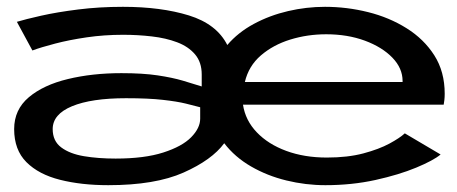

<svg xmlns="http://www.w3.org/2000/svg" viewBox="-20 -532 1340 563"><path d="M297.5 11Q218.5 11 156 -4.8Q93.5 -20.5 57.5 -56.5Q21.5 -92.5 21.5 -153.5Q21.5 -210.5 64.5 -246.8Q107.5 -283 179 -300.2Q250.5 -317.5 336 -317.5Q399 -317.5 442.2 -311Q485.5 -304.5 516 -295.5Q546.5 -286.5 571.5 -278.5V-313.5Q571.5 -349.5 552 -372.5Q532.5 -395.5 499.5 -408Q466.5 -420.5 425.2 -425.2Q384 -430 341 -430Q285.5 -430 234.2 -422.5Q183 -415 141.8 -404.2Q100.5 -393.5 75 -384L29.5 -468Q54 -475.5 100.8 -486Q147.5 -496.5 209.2 -504.2Q271 -512 340.5 -512Q452 -512 533.8 -486.8Q615.5 -461.5 646.5 -400Q678 -437 724.5 -462Q771 -487 824.8 -499.5Q878.5 -512 933 -512Q997 -512 1059.2 -496.5Q1121.5 -481 1172.2 -449.2Q1223 -417.5 1253.5 -369.8Q1284 -322 1284 -257Q1284 -247 1283 -238.5Q1282 -230 1281 -225H692.5Q699.5 -179 733 -144Q766.5 -109 819.5 -89.5Q872.5 -70 938.5 -70Q999.5 -70 1045.5 -82.2Q1091.5 -94.5 1122 -111Q1152.5 -127.5 1167 -141L1272 -79Q1251 -61.5 1200.5 -40.5Q1150 -19.5 1080.8 -4.2Q1011.5 11 934 11Q876 11 819.8 -2.8Q763.5 -16.5 716 -44Q668.5 -71.5 637.5 -112Q601.5 -63 518.2 -26Q435 11 297.5 11ZM698 -291.5H1160.5V-294.5Q1160.5 -332 1130.5 -363Q1100.5 -394 1049.8 -412.8Q999 -431.5 936.5 -431.5Q881.5 -431.5 831.2 -416Q781 -400.5 745 -369.5Q709 -338.5 698 -291.5ZM319 -67Q403.5 -67 458.8 -84.8Q514 -102.5 540.5 -129.5Q567 -156.5 567 -184V-217.5Q550.5 -222 525 -228.2Q499.5 -234.5 457.5 -239.2Q415.5 -244 349.5 -244Q248 -244 191.2 -220.5Q134.5 -197 134.5 -153.5Q134.5 -118.5 159.5 -99.8Q184.5 -81 226.2 -74Q268 -67 319 -67Z"/></svg>

Font: Trispace Expanded
Style: Regular
Weight: 400
Width: 7
Designer: Tyler Finck
Foundry: Etcetera Type Company
Version: Version 1.210; ttfautohint (v1.8.3)